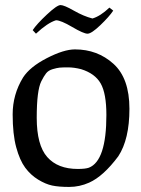

<svg xmlns="http://www.w3.org/2000/svg" viewBox="-20 -721 557 758"><path d="M109 -602Q125 -626 165 -663.5Q205 -701 219 -701Q233 -701 271.5 -679Q310 -657 345 -648Q376 -657 412 -691L427 -679Q411 -655 376 -621.5Q341 -588 325.5 -588Q310 -588 265 -614.5Q220 -641 201 -641Q168 -631 122 -588ZM71 -415Q98 -457 165 -491.5Q232 -526 276 -526Q365 -526 428 -469Q491 -412 491 -291.5Q491 -171 447 -104Q388 -25 332 0Q294 17 253 17Q212 17 186 11.5Q160 6 130.5 -12Q101 -30 79.5 -59Q58 -88 44 -139.5Q30 -191 30 -269.5Q30 -348 71 -415ZM287 -54Q317 -54 331 -59Q400 -86 400 -267Q400 -352 377.5 -391.5Q355 -431 300 -448Q272 -455 249 -455Q226 -455 215.5 -454Q205 -453 188 -448Q171 -443 162 -431.5Q153 -420 143 -400Q125 -364 125 -256Q125 -148 166.5 -101Q208 -54 287 -54Z"/></svg>

Font: Prociono
Style: Regular
Weight: 400
Designer: Barry Schwartz
Foundry: The Crud Factory
Version: Version 2.301